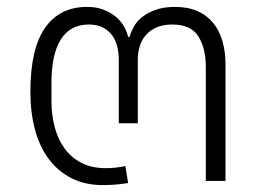

<svg xmlns="http://www.w3.org/2000/svg" viewBox="-20 -524 755 556"><path d="M278 12Q227 12 188 -7.5Q149 -27 122 -62.5Q95 -98 81.5 -148Q68 -198 68 -258Q68 -383 110.5 -443.5Q153 -504 232 -504Q260 -504 281 -495.5Q302 -487 316.5 -474.5Q331 -462 339.5 -446.5Q348 -431 351 -417H355Q359 -431 367.5 -446.5Q376 -462 391.5 -474.5Q407 -487 430.5 -495.5Q454 -504 487 -504Q524 -504 551.5 -492Q579 -480 597 -458Q615 -436 624 -405.5Q633 -375 633 -338V0H576V-331Q576 -384 554.5 -418.5Q533 -453 479 -453Q452 -453 433 -444.5Q414 -436 402 -422Q390 -408 384.5 -389.5Q379 -371 379 -351V-167H324V-351Q324 -371 319.5 -389.5Q315 -408 304.5 -422Q294 -436 277.5 -444.5Q261 -453 237 -453Q183 -453 156 -409.5Q129 -366 129 -285V-233Q129 -191 138.5 -155.5Q148 -120 167.5 -93.5Q187 -67 216.5 -52Q246 -37 287 -37Q313 -37 343 -43L351 6Q315 12 278 12Z"/></svg>

Font: IBM Plex Thai Light
Style: Regular
Weight: 300
Designer: Mike Abbink, Paul van der Laan, Pieter van Rosmalen, Ben Mitchell, Mark Frömberg
Foundry: Bold Monday
Version: Version 1.0